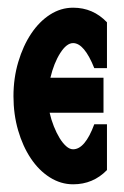

<svg xmlns="http://www.w3.org/2000/svg" viewBox="-20 -474 321 499"><path d="M249 -181H109Q113 -163 120 -145.5Q127 -128 135 -115Q143 -102 152 -94Q161 -86 170 -86Q201 -86 225 -151H258V-32Q222 5 170 5Q138 5 109.5 -13Q81 -31 60 -62.5Q39 -94 27 -135.5Q15 -177 15 -224Q15 -271 27.5 -313Q40 -355 61 -386.5Q82 -418 110 -436Q138 -454 170 -454Q222 -454 258 -416V-297H225Q199 -362 170 -362Q153 -362 136.5 -336Q120 -310 111 -272H249Z"/></svg>

Font: Fundamental  Brigade Condensed
Style: Regular
Weight: 400
Width: 3
Designer: Peter Wiegel, original typeface by Carl Albert Fahrenwaldt 1901
Foundry: Peter Wiegel
Version: Version 0.000 2012 initial release